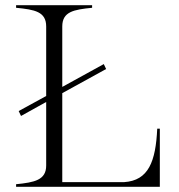

<svg xmlns="http://www.w3.org/2000/svg" viewBox="-20 -720 691 740"><path d="M380 -473 220 -385V-618C220 -675 264 -683 335 -690V-700H42V-690C114 -683 158 -675 158 -618V-350L52 -292L61 -273L158 -327V-82C158 -26 113 -17 42 -10V0H596V-224H586C580 -98 553 -24 458 -18H220V-361L389 -454Z"/></svg>

Font: Sprat Light
Style: Regular
Weight: 300
Designer: Ethan Nakache
Foundry: Collletttivo
Version: Version 2.000;Glyphs 3.2 (3217)